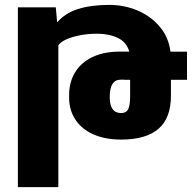

<svg xmlns="http://www.w3.org/2000/svg" viewBox="-20 -558 795 781"><path d="M740.7 -233.4H675.3V-168.5Q675.3 -77.6 624.5 -33.9Q573.7 9.8 473.1 9.8Q407.2 9.8 359.4 -11.7Q311.5 -33.2 286.4 -71.8Q261.2 -110.4 261.2 -160.6V-172.4Q261.2 -223.6 285.2 -263.4Q309.1 -303.2 355.7 -325.7Q402.3 -348.1 467.8 -348.1H505.9Q495.1 -386.7 459.2 -403.8Q423.3 -420.9 375 -420.9Q337.9 -420.9 304.4 -414.3Q271 -407.7 248 -397Q225.1 -386.2 217.3 -373.5V203.1H52.7V-528.3H207L212.4 -466.8Q245.1 -504.9 298.1 -521.5Q351.1 -538.1 424.8 -538.1Q484.9 -538.1 539.1 -515.4Q593.3 -492.7 629.6 -449.7Q666 -406.7 673.3 -348.1H675.3V-347.7H740.7ZM509.3 -165.5V-233.4H485.4V-233.9H470.7Q426.3 -233.9 426.3 -163.6Q426.3 -98.1 472.7 -98.1Q493.7 -98.1 501.5 -114Q509.3 -129.9 509.3 -165.5Z"/></svg>

Font: Mardoto Black
Style: Regular
Weight: 900
Designer: Christian Robertson, Vahan Hovhannisyan
Foundry: Google
Version: Version 1.000